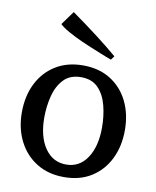

<svg xmlns="http://www.w3.org/2000/svg" viewBox="-88 -854 757 934"><g transform="rotate(10 290.5 -386.5)"><path d="M292 13.2Q213.9 13.2 156.5 -22.5Q99.1 -58.1 67.6 -120.4Q36.1 -182.6 36.1 -262.2Q36.1 -341.8 66.9 -404.1Q97.7 -466.3 155 -502.2Q212.4 -538.1 291 -538.1Q370.1 -538.1 427 -502.2Q483.9 -466.3 514.4 -404.1Q544.9 -341.8 544.9 -262.2Q544.9 -183.6 514.4 -121.1Q483.9 -58.6 427.2 -22.7Q370.6 13.2 292 13.2ZM292 -48.8Q357.4 -48.8 395.3 -105.7Q433.1 -162.6 433.1 -255.9Q433.1 -313.5 419.9 -364.7Q406.7 -416 375.7 -448Q344.7 -480 291 -480Q236.3 -480 205.1 -446.8Q173.8 -413.6 160.9 -362.3Q147.9 -311 147.9 -255.9Q147.9 -162.1 186.5 -105.5Q225.1 -48.8 292 -48.8ZM418 -588.9Q413.6 -590.8 407.7 -593Q401.9 -595.2 394 -598.1Q384.3 -602.1 362.1 -610.8Q339.8 -619.6 313.7 -630.6Q287.6 -641.6 265.1 -651.4Q231.9 -666 198.2 -684.8Q164.6 -703.6 150.9 -717.8L200.2 -785.6Q271.5 -734.9 329.6 -690.4Q387.7 -646 432.1 -607.9Z"/></g></svg>

Font: Trocchi
Style: Regular
Weight: 400
Designer: Vernon Adams
Foundry: Vernon Adams
Version: Version 1.101; ttfautohint (v1.8.4.7-5d5b);gftools[0.9.27]